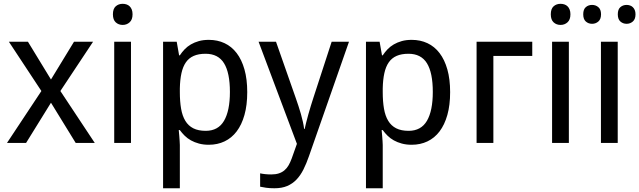

<svg xmlns="http://www.w3.org/2000/svg" viewBox="-20 -757 3386 1017"><path d="M199.2 -274.9 26.9 -536.1H127.9L250 -335.9L372.1 -536.1H473.1L299.8 -274.9L481.9 0H380.9L250 -212.9L118.2 0H17.1Z M673.8 0H585V-536.1H673.8ZM578.1 -681.2Q578.1 -710.4 593 -723.6Q607.9 -736.8 629.9 -736.8Q640.6 -736.8 650.1 -733.6Q659.7 -730.5 666.7 -723.6Q673.8 -716.8 678 -706.3Q682.1 -695.8 682.1 -681.2Q682.1 -652.8 666.7 -638.9Q651.4 -625 629.9 -625Q607.9 -625 593 -638.7Q578.1 -652.3 578.1 -681.2Z M1085.9 9.8Q1057.1 9.8 1033.7 3.4Q1010.3 -2.9 991.5 -13.4Q972.7 -23.9 958.3 -38.1Q943.8 -52.2 932.6 -67.9H926.8Q928.2 -51.3 929.7 -36.1Q930.7 -23.4 931.6 -10Q932.6 3.4 932.6 11.2V240.2H843.8V-536.1H916L928.7 -463.9H932.6Q943.8 -481 958 -495.8Q972.2 -510.7 991 -521.7Q1009.8 -532.7 1033.2 -539.3Q1056.6 -545.9 1085.9 -545.9Q1131.8 -545.9 1169.4 -528.3Q1207 -510.7 1233.6 -475.8Q1260.3 -440.9 1274.9 -389.2Q1289.6 -337.4 1289.6 -269Q1289.6 -200.2 1274.9 -148.2Q1260.3 -96.2 1233.6 -61Q1207 -25.9 1169.4 -8.1Q1131.8 9.8 1085.9 9.8ZM1068.8 -472.2Q1031.7 -472.2 1006.1 -460.9Q980.5 -449.7 964.6 -426.8Q948.7 -403.8 941.2 -369.6Q933.6 -335.4 932.6 -289.1V-269Q932.6 -219.7 939.2 -181.4Q945.8 -143.1 961.7 -116.9Q977.5 -90.8 1003.9 -77.4Q1030.3 -64 1069.8 -64Q1135.7 -64 1166.7 -117.2Q1197.8 -170.4 1197.8 -270Q1197.8 -371.6 1166.7 -421.9Q1135.7 -472.2 1068.8 -472.2Z M1349.6 -536.1H1441.9L1546.9 -236.8Q1553.7 -217.3 1560.8 -195.8Q1567.9 -174.3 1574 -152.8Q1580.1 -131.3 1584.5 -111.3Q1588.9 -91.3 1590.8 -74.2H1593.8Q1596.2 -86.4 1601.6 -107.4Q1606.9 -128.4 1613.5 -152.1Q1620.1 -175.8 1627.2 -198.7Q1634.3 -221.7 1639.6 -237.8L1736.8 -536.1H1828.6L1616.7 69.8Q1603 109.4 1587.2 140.9Q1571.3 172.4 1550.3 194.3Q1529.3 216.3 1501 228.3Q1472.7 240.2 1433.6 240.2Q1408.2 240.2 1389.6 237.5Q1371.1 234.9 1357.9 231.9V161.1Q1368.2 163.6 1383.8 165.3Q1399.4 167 1416.5 167Q1439.9 167 1457 161.4Q1474.1 155.8 1486.8 145Q1499.5 134.3 1508.5 118.7Q1517.6 103 1524.9 83L1552.7 4.9Z M2160.6 9.8Q2131.8 9.8 2108.4 3.4Q2085 -2.9 2066.2 -13.4Q2047.4 -23.9 2033 -38.1Q2018.6 -52.2 2007.3 -67.9H2001.5Q2002.9 -51.3 2004.4 -36.1Q2005.4 -23.4 2006.3 -10Q2007.3 3.4 2007.3 11.2V240.2H1918.5V-536.1H1990.7L2003.4 -463.9H2007.3Q2018.6 -481 2032.7 -495.8Q2046.9 -510.7 2065.7 -521.7Q2084.5 -532.7 2107.9 -539.3Q2131.3 -545.9 2160.6 -545.9Q2206.5 -545.9 2244.1 -528.3Q2281.7 -510.7 2308.3 -475.8Q2335 -440.9 2349.6 -389.2Q2364.3 -337.4 2364.3 -269Q2364.3 -200.2 2349.6 -148.2Q2335 -96.2 2308.3 -61Q2281.7 -25.9 2244.1 -8.1Q2206.5 9.8 2160.6 9.8ZM2143.6 -472.2Q2106.4 -472.2 2080.8 -460.9Q2055.2 -449.7 2039.3 -426.8Q2023.4 -403.8 2015.9 -369.6Q2008.3 -335.4 2007.3 -289.1V-269Q2007.3 -219.7 2013.9 -181.4Q2020.5 -143.1 2036.4 -116.9Q2052.2 -90.8 2078.6 -77.4Q2105 -64 2144.5 -64Q2210.4 -64 2241.5 -117.2Q2272.5 -170.4 2272.5 -270Q2272.5 -371.6 2241.5 -421.9Q2210.4 -472.2 2143.6 -472.2Z M2799.3 -460.9H2593.3V0H2504.4V-536.1H2799.3Z M2993.2 0H2904.3V-536.1H2993.2ZM2897.5 -681.2Q2897.5 -710.4 2912.4 -723.6Q2927.2 -736.8 2949.2 -736.8Q2960 -736.8 2969.5 -733.6Q2979 -730.5 2986.1 -723.6Q2993.2 -716.8 2997.3 -706.3Q3001.5 -695.8 3001.5 -681.2Q3001.5 -652.8 2986.1 -638.9Q2970.7 -625 2949.2 -625Q2927.2 -625 2912.4 -638.7Q2897.5 -652.3 2897.5 -681.2Z M3252 0H3163.1V-536.1H3252ZM3069.3 -681.2Q3069.3 -707.5 3083 -719.2Q3096.7 -731 3116.2 -731Q3135.3 -731 3149.4 -719Q3163.6 -707 3163.6 -681.2Q3163.6 -655.3 3149.4 -643.1Q3135.3 -630.9 3116.2 -630.9Q3096.7 -630.9 3083 -643.1Q3069.3 -655.3 3069.3 -681.2ZM3252.4 -681.2Q3252.4 -707.5 3266.1 -719.2Q3279.8 -731 3299.3 -731Q3308.6 -731 3317.1 -728Q3325.7 -725.1 3332 -719Q3338.4 -712.9 3342.3 -703.6Q3346.2 -694.3 3346.2 -681.2Q3346.2 -655.3 3332 -643.1Q3317.9 -630.9 3299.3 -630.9Q3279.8 -630.9 3266.1 -643.1Q3252.4 -655.3 3252.4 -681.2Z"/></svg>

Font: WenQuanYi Micro Hei
Style: Regular
Weight: 400
Foundry: Ascender Corporation
Version: Version 0.2.0-beta